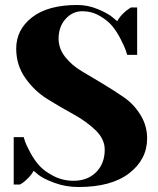

<svg xmlns="http://www.w3.org/2000/svg" viewBox="-20 -735 635 770"><path d="M275 -10Q331 -10 365.5 -44.5Q400 -79 400 -135Q400 -177 363.5 -212.5Q327 -248 275 -276.5Q223 -305 170.5 -337.5Q118 -370 81.5 -422Q45 -474 45 -540Q45 -616 108.5 -665.5Q172 -715 290 -715Q332 -715 372 -698.5Q412 -682 431 -666L450 -650Q459 -666 472.5 -679.5Q486 -693 496 -699L505 -705H530V-515H490Q488 -522 484 -534Q480 -546 465 -576Q450 -606 431.5 -629Q413 -652 380.5 -671Q348 -690 310 -690Q271 -690 243 -659Q215 -628 215 -580Q215 -540 241.5 -506.5Q268 -473 307 -450Q346 -427 392.5 -399Q439 -371 478 -344Q517 -317 543.5 -274Q570 -231 570 -180Q570 -96 498.5 -40.5Q427 15 295 15Q244 15 199 -1.5Q154 -18 134 -34L115 -50Q106 -34 92.5 -20.5Q79 -7 70 -1L60 5H35V-185H75Q77 -178 81 -166Q85 -154 101 -124Q117 -94 137.5 -71Q158 -48 195 -29Q232 -10 275 -10Z"/></svg>

Font: Yeseva One
Style: Regular
Weight: 400
Designer: Jovanny Lemonad
Foundry: Jovanny Lemonad
Version: Version 2.000